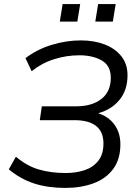

<svg xmlns="http://www.w3.org/2000/svg" viewBox="-20 -912 680 941"><path d="M300 9Q215 9 148 -12.5Q81 -34 23 -82L58 -144Q112 -98 171.5 -81Q231 -64 302 -64Q351 -64 393 -77.5Q435 -91 461 -123Q487 -155 487 -209Q487 -266 451 -294.5Q415 -323 346 -323H175L185 -391H354Q431 -391 477 -427Q523 -463 523 -531Q523 -590 479 -615.5Q435 -641 369 -641Q306 -641 245.5 -622Q185 -603 135 -563L105 -627Q161 -670 233 -692Q305 -714 376 -714Q442 -714 493.5 -694Q545 -674 575 -636Q605 -598 605 -543Q605 -471 566 -423Q527 -375 461 -357Q512 -341 541 -301Q570 -261 570 -205Q570 -131 534.5 -83.5Q499 -36 438 -13.5Q377 9 300 9ZM447 -806 461 -892H547L533 -806ZM273 -806 287 -892H373L359 -806Z"/></svg>

Font: Nunito Sans
Style: Italic
Weight: 400
Italic angle: -9°
Designer: Vernon Adams
Foundry: Vernon Adams
Version: Version 3.006; ttfautohint (v1.8.3)